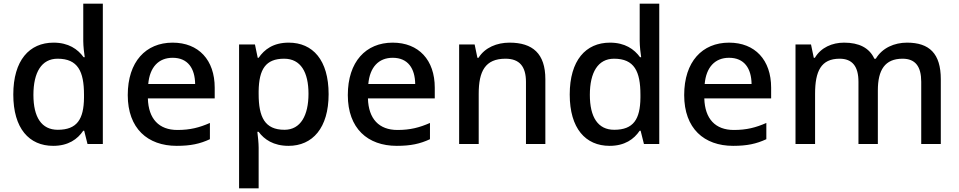

<svg xmlns="http://www.w3.org/2000/svg" viewBox="-20 -780 5195 1040"><path d="M268 10C350 10 400 -26 431 -72H436L454 0H537V-760H431V-558C431 -531 436 -488 439 -470H433C401 -514 351 -549 270 -549C139 -549 52 -453 52 -268C52 -84 138 10 268 10ZM293 -77C205 -77 161 -145 161 -266C161 -388 205 -462 292 -462C402 -462 435 -393 435 -267V-251C434 -134 397 -77 293 -77Z M915 -549C770 -549 672 -446 672 -265C672 -84 780 10 937 10C1013 10 1063 -1 1117 -26V-114C1060 -89 1010 -76 941 -76C841 -76 784 -136 781 -247H1143V-305C1143 -455 1056 -549 915 -549ZM915 -467C998 -467 1036 -409 1037 -325H783C791 -416 839 -467 915 -467Z M1544 -549C1460 -549 1412 -512 1381 -467H1376L1361 -539H1275V240H1381V20C1381 -5 1377 -42 1374 -66H1381C1411 -25 1461 10 1543 10C1673 10 1760 -87 1760 -270C1760 -455 1674 -549 1544 -549ZM1519 -462C1609 -462 1651 -389 1651 -272C1651 -156 1609 -77 1521 -77C1414 -77 1381 -146 1381 -271V-287C1383 -405 1419 -462 1519 -462Z M2107 -549C1962 -549 1864 -446 1864 -265C1864 -84 1972 10 2129 10C2205 10 2255 -1 2309 -26V-114C2252 -89 2202 -76 2133 -76C2033 -76 1976 -136 1973 -247H2335V-305C2335 -455 2248 -549 2107 -549ZM2107 -467C2190 -467 2228 -409 2229 -325H1975C1983 -416 2031 -467 2107 -467Z M2740 -549C2672 -549 2607 -523 2572 -467H2566L2551 -539H2467V0H2573V-272C2573 -394 2608 -462 2718 -462C2794 -462 2829 -420 2829 -336V0H2934V-351C2934 -490 2865 -549 2740 -549Z M3282 10C3364 10 3414 -26 3445 -72H3450L3468 0H3551V-760H3445V-558C3445 -531 3450 -488 3453 -470H3447C3415 -514 3365 -549 3284 -549C3153 -549 3066 -453 3066 -268C3066 -84 3152 10 3282 10ZM3307 -77C3219 -77 3175 -145 3175 -266C3175 -388 3219 -462 3306 -462C3416 -462 3449 -393 3449 -267V-251C3448 -134 3411 -77 3307 -77Z M3929 -549C3784 -549 3686 -446 3686 -265C3686 -84 3794 10 3951 10C4027 10 4077 -1 4131 -26V-114C4074 -89 4024 -76 3955 -76C3855 -76 3798 -136 3795 -247H4157V-305C4157 -455 4070 -549 3929 -549ZM3929 -467C4012 -467 4050 -409 4051 -325H3797C3805 -416 3853 -467 3929 -467Z M4893 -549C4825 -549 4759 -521 4724 -462H4716C4689 -521 4633 -549 4552 -549C4488 -549 4427 -523 4394 -467H4388L4373 -539H4289V0H4395V-272C4395 -394 4427 -462 4528 -462C4597 -462 4630 -420 4630 -337V0H4735V-290C4735 -401 4773 -462 4869 -462C4938 -462 4970 -420 4970 -337V0H5076V-351C5076 -490 5014 -549 4893 -549Z"/></svg>

Font: Noto Sans Gujarati UI Medium
Style: Regular
Weight: 500
Designer: Jelle Bosma - Monotype Design Team, Universal Thirst
Foundry: Monotype Imaging Inc.
Version: Version 2.106